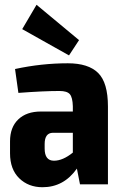

<svg xmlns="http://www.w3.org/2000/svg" viewBox="-20 -772 511 804"><path d="M269 -540 73 -650 133 -752 311 -604ZM264 -507Q350 -507 391 -466.5Q432 -426 432 -326V0H315L302 -66Q247 12 158 12Q99 12 60.5 -25.5Q22 -63 22 -130V-180Q22 -239 56.5 -272Q91 -305 151 -305H285V-327Q284 -364 272.5 -377.5Q261 -391 229 -391Q163 -391 57 -383L43 -483Q154 -507 264 -507ZM206 -99Q243 -99 285 -133V-216H201Q167 -215 167 -169V-150Q167 -99 206 -99Z"/></svg>

Font: exo2condensed_b
Style: Bold
Weight: 700
Width: 3
Designer: Natanael Gama
Version: Version 1.001;PS 001.001;hotconv 1.0.70;makeotf.lib2.5.58329